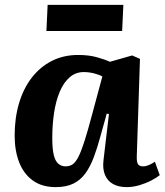

<svg xmlns="http://www.w3.org/2000/svg" viewBox="-20 -752 674 786"><path d="M540 -114Q539 -92 544 -81.5Q549 -71 566 -71Q577 -71 590 -76.5Q603 -82 614 -90L634 -35Q622 -25 600 -13.5Q578 -2 551.5 6Q525 14 498 14Q467 14 444 2Q421 -10 410 -35.5Q399 -61 404 -99L426 -285L417 -287L390 -190Q378 -146 364 -108.5Q350 -71 330.5 -43.5Q311 -16 281.5 -1Q252 14 208 14Q152 14 114.5 -13Q77 -40 58.5 -87.5Q40 -135 40 -197Q40 -269 58 -329.5Q76 -390 110 -434Q144 -478 192 -502.5Q240 -527 300 -527Q344 -527 377.5 -517.5Q411 -508 430 -499L521 -525L553 -511ZM248 -71Q265 -71 277 -79Q289 -87 300.5 -109Q312 -131 325.5 -173Q339 -215 357 -283L399 -439Q387 -446 365.5 -451.5Q344 -457 323 -457Q290 -457 265.5 -436Q241 -415 225 -377.5Q209 -340 201.5 -291Q194 -242 194 -187Q194 -143 200 -118Q206 -93 218.5 -82Q231 -71 248 -71ZM175 -732H485L480 -625H170Z"/></svg>

Font: Literata 18pt
Style: Bold Italic
Weight: 700
Italic angle: -2°
Designer: Latin by Veronika Burian and Jose Scaglione. Greek by Irene Vlachou. Cyrillic by Vera Evstafieva
Foundry: TypeTogether
Version: Version 3.103;gftools[0.9.29]